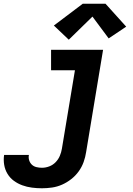

<svg xmlns="http://www.w3.org/2000/svg" viewBox="-92 -797 712 1030"><path d="M133 213Q106 213 79 209.5Q52 206 27.5 197Q3 188 -17.5 173Q-38 158 -51.5 136Q-65 114 -69.5 87.5Q-74 61 -70 34Q-70 34 -69.5 34Q-69 34 -69 34H63Q63 34 63 34Q63 34 63 34Q60 49 64.5 63Q69 77 79 86.5Q89 96 103.5 99.5Q118 103 133 103Q153 103 172.5 95.5Q192 88 206.5 73Q221 58 229 39Q237 20 240 1L310 -420H182V-530H461L370 19Q366 46 356.5 72.5Q347 99 330 122.5Q313 146 290 164Q267 182 241 193.5Q215 205 187.5 209Q160 213 133 213ZM277 -584 197 -660 352 -777H474L585 -654L491 -591L404 -708Z"/></svg>

Font: Iosevka Slab XBdEx
Style: Italic
Weight: 800
Width: 7
Italic angle: -9°
Monospace: yes
Designer: Belleve Invis
Foundry: Belleve Invis
Version: Version 11.1.1; ttfautohint (v1.8.3)